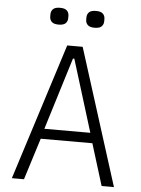

<svg xmlns="http://www.w3.org/2000/svg" viewBox="-59 -932 718 978"><g transform="rotate(5 300.0 -443.0)"><path d="M498 0 432 -213H168L101 0H39L261 -698H340L561 0ZM303 -634H296L182 -265H417ZM208 -800Q183 -800 172.5 -810.5Q162 -821 162 -837V-849Q162 -865 172.5 -875.5Q183 -886 208 -886Q233 -886 243.5 -875.5Q254 -865 254 -849V-837Q254 -821 243.5 -810.5Q233 -800 208 -800ZM392 -800Q367 -800 356.5 -810.5Q346 -821 346 -837V-849Q346 -865 356.5 -875.5Q367 -886 392 -886Q417 -886 427.5 -875.5Q438 -865 438 -849V-837Q438 -821 427.5 -810.5Q417 -800 392 -800Z"/></g></svg>

Font: IBM Plex Mono Light
Style: Regular
Weight: 300
Monospace: yes
Designer: Mike Abbink, Paul van der Laan, Pieter van Rosmalen
Foundry: Bold Monday
Version: Version 2.3